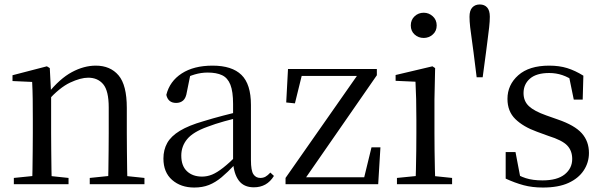

<svg xmlns="http://www.w3.org/2000/svg" viewBox="-20 -825 2704 860"><path d="M42 0V-28L150 -39H183L287 -28V0ZM124 0Q125 -24 125.5 -65Q126 -106 126.5 -150.5Q127 -195 127 -229V-289Q127 -341 126.5 -381Q126 -421 124 -458L36 -462V-488L190 -528L203 -520L209 -403V-402V-229Q209 -195 209.5 -150.5Q210 -106 210.5 -65Q211 -24 212 0ZM382 0V-28L489 -39H522L627 -28V0ZM464 0Q465 -24 465.5 -64.5Q466 -105 466.5 -149.5Q467 -194 467 -229V-344Q467 -418 442.5 -447.5Q418 -477 375 -477Q341 -477 294 -455Q247 -433 192 -372L184 -406H194Q248 -473 302 -502Q356 -531 409 -531Q474 -531 511 -487.5Q548 -444 548 -342V-229Q548 -194 548.5 -149.5Q549 -105 549.5 -64.5Q550 -24 551 0Z M850 15Q790 15 751 -19Q712 -53 712 -115Q712 -154 729 -184.5Q746 -215 785.5 -239Q825 -263 891 -282Q933 -295 979 -307Q1025 -319 1065 -328V-303Q1025 -293 984 -281.5Q943 -270 909 -257Q845 -234 818.5 -202Q792 -170 792 -128Q792 -82 817.5 -58Q843 -34 885 -34Q908 -34 930 -43Q952 -52 980 -74Q1008 -96 1046 -134L1055 -87H1031Q1000 -54 972.5 -31Q945 -8 916 3.5Q887 15 850 15ZM1117 14Q1072 14 1049.5 -16.5Q1027 -47 1024 -100V-103V-359Q1024 -415 1012 -445.5Q1000 -476 975 -488Q950 -500 910 -500Q881 -500 852 -491.5Q823 -483 790 -465L833 -492L817 -413Q813 -386 800.5 -375Q788 -364 769 -364Q733 -364 725 -400Q740 -461 794 -496Q848 -531 932 -531Q1019 -531 1061.5 -489.5Q1104 -448 1104 -355V-108Q1104 -61 1115 -44.5Q1126 -28 1146 -28Q1159 -28 1169 -33.5Q1179 -39 1191 -52L1207 -37Q1191 -11 1168.5 1.5Q1146 14 1117 14Z M1259 0V-28L1592 -504V-476L1584 -485H1454H1306L1336 -504L1301 -362L1262 -366L1270 -516H1668V-488L1338 -12L1344 -51L1345 -31H1480H1633L1607 -13L1644 -165H1684L1674 0Z M1758 0V-28L1868 -39H1899L2005 -28V0ZM1841 0Q1842 -24 1843 -65Q1844 -106 1844.5 -150.5Q1845 -195 1845 -229V-289Q1845 -340 1844 -381Q1843 -422 1841 -459L1752 -463V-489L1917 -528L1929 -520L1926 -380V-229Q1926 -195 1926.5 -150.5Q1927 -106 1928 -65Q1929 -24 1930 0ZM1878 -655Q1854 -655 1837 -670.5Q1820 -686 1820 -711Q1820 -736 1837 -752Q1854 -768 1878 -768Q1901 -768 1918.5 -752Q1936 -736 1936 -711Q1936 -686 1918.5 -670.5Q1901 -655 1878 -655Z M2129 -805Q2150 -805 2162 -791.5Q2174 -778 2174 -750Q2174 -730 2171 -702.5Q2168 -675 2164 -646Q2160 -617 2157 -591L2142 -479H2115L2101 -591Q2098 -617 2093.5 -646.5Q2089 -676 2086 -703Q2083 -730 2083 -750Q2083 -778 2095.5 -791.5Q2108 -805 2129 -805Z M2412 15Q2364 15 2325 4.5Q2286 -6 2245 -25V-144H2289L2313 -18L2276 -20V-56Q2304 -37 2335 -27Q2366 -17 2410 -17Q2476 -17 2509.5 -44Q2543 -71 2543 -113Q2543 -150 2520.5 -173.5Q2498 -197 2437 -216L2385 -235Q2324 -257 2288.5 -291.5Q2253 -326 2253 -382Q2253 -445 2301.5 -488Q2350 -531 2440 -531Q2485 -531 2520.5 -520Q2556 -509 2593 -486L2590 -379H2550L2526 -496L2557 -490V-458Q2527 -479 2499 -488.5Q2471 -498 2440 -498Q2383 -498 2354 -473Q2325 -448 2325 -408Q2325 -372 2349 -349.5Q2373 -327 2427 -308L2478 -290Q2554 -264 2586 -228Q2618 -192 2618 -140Q2618 -97 2594.5 -61.5Q2571 -26 2526 -5.5Q2481 15 2412 15Z"/></svg>

Font: Noto Serif JP
Style: Regular
Weight: 400
Designer: Ryoko NISHIZUKA  (kana & ideographs); Frank Grießhammer (Latin, Greek & Cyrillic); Wenlong ZHANG  (bopomofo); Sandoll Co
Foundry: Adobe
Version: Version 2.003-H1;hotconv 1.1.1;makeotfexe 2.6.0